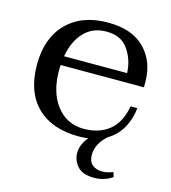

<svg xmlns="http://www.w3.org/2000/svg" viewBox="-99 -560 711 800"><g transform="rotate(15 257.0 -160.0)"><path d="M124 -258Q123 -250 123 -234Q123 -140 167.5 -83Q212 -26 285 -26Q351 -26 394 -60.5Q437 -95 450 -167H479Q474 -118 452 -79.5Q430 -41 391 -18Q346 22 346 70Q346 98 362.5 112Q379 126 406 126Q425 126 452 116L458 136Q423 160 379 160Q329 160 307 134.5Q285 109 285 78Q285 41 314 7Q295 10 273 10Q157 10 92.5 -53.5Q28 -117 28 -235Q28 -349 92.5 -414.5Q157 -480 270 -480Q374 -480 428.5 -424.5Q483 -369 483 -281V-258ZM128 -297H400Q398 -353 367.5 -397.5Q337 -442 273 -442Q214 -442 177 -403Q140 -364 128 -297Z"/></g></svg>

Font: TavirajRegular
Style: Regular
Weight: 400
Designer: Katatrad Team
Foundry: CadsonDemak
Version: Version 1.000